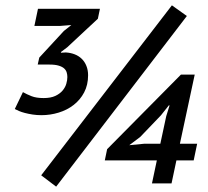

<svg xmlns="http://www.w3.org/2000/svg" viewBox="-20 -695 790 728"><path d="M36.1 0ZM145.5 -323.2Q172.4 -323.2 189.7 -331.3Q207 -339.4 217.3 -351.6Q227.5 -363.8 231.4 -377.4Q235.4 -391.1 235.4 -402.8Q235.4 -411.6 232.9 -420.2Q230.5 -428.7 223.4 -435.3Q216.3 -441.9 202.9 -446Q189.5 -450.2 167.5 -450.2H123L128.9 -476.6L222.2 -577.6L250.5 -600.1L207.5 -596.7H110.4L124 -661.6H358.9L351.1 -624L235.4 -516.1L211.4 -498L210.9 -495.1L229.5 -496.1Q247.6 -495.1 263.2 -489Q278.8 -482.9 290 -471.9Q301.3 -460.9 307.6 -445.1Q314 -429.2 314 -409.7Q314 -373 299.1 -344.7Q284.2 -316.4 259.3 -297.1Q234.4 -277.8 202.6 -268.1Q170.9 -258.3 137.2 -258.3Q119.6 -258.3 103.8 -260.7Q87.9 -263.2 74.7 -266.6Q61.5 -270 51.8 -274.2Q42 -278.3 36.1 -281.7L66.9 -345.7Q81.5 -337.4 99.6 -330.3Q117.7 -323.2 145.5 -323.2ZM631.8 -674.8 688.5 -634.3 192.9 12.7 136.2 -30.3ZM714.4 -86.9H648.9L630.4 0.5H556.2L574.7 -86.9H377.4L386.2 -129.4L666 -412.1H718.3L662.1 -149.9H727.5ZM610.4 -254.9 623 -295.4H620.1L590.3 -257.8L511.7 -175.8L470.2 -144.5L525.9 -149.9H587.9Z"/></svg>

Font: PT Astra Sans
Style: Italic
Weight: 400
Italic angle: -16°
Designer: A.Korolkova, I. Chaeva
Foundry: ParaType Ltd
Version: Version 1.001; ttfautohint (v1.6)